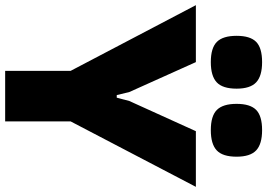

<svg xmlns="http://www.w3.org/2000/svg" viewBox="-179 -871 1037 745"><g transform="rotate(90 339.5 -498.5)"><path d="M242 -254 -13 -740H208L324 -482L336 -433H346L359 -482L476 -740H692L438 -254V0H242ZM208 -798Q153 -798 129.5 -821.5Q106 -845 106 -898Q106 -951 129.5 -974Q153 -997 208 -997Q262 -997 286.5 -974Q311 -951 311 -898Q311 -844 286.5 -821Q262 -798 208 -798ZM472 -798Q417 -798 393.5 -821.5Q370 -845 370 -898Q370 -951 393.5 -974Q417 -997 472 -997Q526 -997 550.5 -974Q575 -951 575 -898Q575 -844 550.5 -821Q526 -798 472 -798Z"/></g></svg>

Font: Encode Sans Compressed
Style: Black
Weight: 900
Designer: Pablo Impallari, Andres Torresi
Foundry: Pablo Impallari, Andres Torresi
Version: Version 1.000; ttfautohint (v1.00) -l 8 -r 50 -G 200 -x 14 -